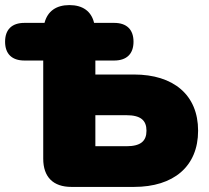

<svg xmlns="http://www.w3.org/2000/svg" viewBox="-30 -735 820 755"><path d="M251 0H497C652 0 749 -80 749 -221C749 -362 652 -442 497 -442H345V-497H419C468 -497 495 -523 495 -571C495 -619 468 -645 419 -645H340C329 -691 295 -715 243 -715C191 -715 157 -691 145 -645H66C17 -645 -10 -619 -10 -571C-10 -523 17 -497 66 -497H140V-111C140 -39 179 0 251 0ZM467 -160H345V-282H467C523 -282 546 -262 546 -221C546 -180 523 -160 467 -160Z"/></svg>

Font: SN Pro Black
Style: Regular
Weight: 900
Designer: Tobias Whetton
Foundry: Supernotes
Version: Version 1.001;Glyphs 3.2 (3249)